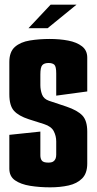

<svg xmlns="http://www.w3.org/2000/svg" viewBox="-20 -794 414 823"><path d="M195 9Q149 9 109 2.5Q69 -4 44.5 -21Q20 -38 20 -71V-216L153 -230V-128Q153 -114 159.5 -105.5Q166 -97 187 -97Q201 -97 208 -101.5Q215 -106 218 -113.5Q221 -121 221 -131V-188Q221 -211 210.5 -231.5Q200 -252 169 -262L103 -283Q60 -297 40 -319Q20 -341 20 -390V-528Q20 -572 44 -593Q68 -614 108 -620.5Q148 -627 193 -627Q236 -627 272.5 -620Q309 -613 331.5 -595.5Q354 -578 354 -547V-402L221 -384V-479Q221 -509 213 -516.5Q205 -524 188 -524Q170 -524 161.5 -515Q153 -506 153 -475V-429Q153 -409 160 -389.5Q167 -370 190 -362L265 -337Q312 -321 333 -299Q354 -277 354 -230V-93Q354 -51 332 -29Q310 -7 274 1Q238 9 195 9ZM102 -673 197 -774H308L184 -673Z"/></svg>

Font: Smooch Sans ExtraBold
Style: Regular
Weight: 800
Designer: Robert E. Leuschke
Foundry: Robert E. Leuschke
Version: Version 1.010